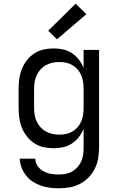

<svg xmlns="http://www.w3.org/2000/svg" viewBox="-20 -788 640 1031"><path d="M296 223Q272 223 247.5 220Q223 217 200 209Q177 201 156 187.5Q135 174 120 154.5Q105 135 96 112Q87 89 86 64H169Q170 86 182.5 104Q195 122 214 132Q233 142 254 145.5Q275 149 296 149Q315 149 333.5 145.5Q352 142 368 132.5Q384 123 396.5 109Q409 95 416.5 78Q424 61 426.5 42.5Q429 24 429 5V-96Q419 -72 403 -51.5Q387 -31 365.5 -17Q344 -3 318.5 2.5Q293 8 268 8Q240 8 213.5 2Q187 -4 164 -19Q141 -34 124 -56Q107 -78 97 -103.5Q87 -129 83.5 -156Q80 -183 80 -210V-310Q80 -337 83.5 -364Q87 -391 97 -416.5Q107 -442 124 -464Q141 -486 164 -501Q187 -516 213.5 -522Q240 -528 268 -528Q293 -528 318.5 -522.5Q344 -517 365.5 -503Q387 -489 403 -468.5Q419 -448 429 -424V-520H512V5Q512 34 507 63Q502 92 489 118Q476 144 455.5 165Q435 186 409 199.5Q383 213 354 218Q325 223 296 223ZM299 -65Q318 -65 336 -69Q354 -73 370 -82.5Q386 -92 398 -106.5Q410 -121 417 -138Q424 -155 426.5 -173.5Q429 -192 429 -210V-310Q429 -328 426.5 -346.5Q424 -365 417 -382Q410 -399 398 -413.5Q386 -428 370 -437.5Q354 -447 336 -451Q318 -455 299 -455Q280 -455 261.5 -451Q243 -447 226.5 -438Q210 -429 197 -414.5Q184 -400 176.5 -383Q169 -366 166 -347.5Q163 -329 163 -310V-210Q163 -191 166 -172.5Q169 -154 176.5 -137Q184 -120 197 -105.5Q210 -91 226.5 -82Q243 -73 261.5 -69Q280 -65 299 -65ZM286 -577 239 -623 386 -768 444 -712Z"/></svg>

Font: Iosevka SS04 Extended
Style: Regular
Weight: 400
Width: 7
Monospace: yes
Designer: Belleve Invis
Foundry: Belleve Invis
Version: Version 19.0.0; ttfautohint (v1.8.4)